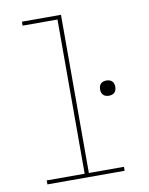

<svg xmlns="http://www.w3.org/2000/svg" viewBox="-83 -796 666 857"><g transform="rotate(-10 250.0 -367.5)"><path d="M62 0V-18H234V-717H76V-735H253V-18H412V0ZM402 -342Q395 -342 388 -344Q381 -346 376 -351Q371 -356 369 -363Q367 -370 367 -377Q367 -383 369 -390Q371 -397 376 -402Q381 -407 388 -409Q395 -411 402 -411Q408 -411 415 -409Q422 -407 427 -402Q432 -397 434 -390Q436 -383 436 -377Q436 -370 434 -363Q432 -356 427 -351Q422 -346 415 -344Q408 -342 402 -342Z"/></g></svg>

Font: Iosevka Curly Thin
Style: Regular
Weight: 100
Monospace: yes
Designer: Belleve Invis
Foundry: Belleve Invis
Version: Version 22.1.2; ttfautohint (v1.8.4)